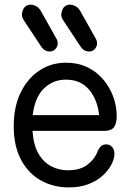

<svg xmlns="http://www.w3.org/2000/svg" viewBox="-20 -804 570 839"><path d="M280 15Q214 15 159.5 -15Q105 -45 72.5 -105Q40 -165 40 -253Q40 -337 70 -399Q100 -461 151.5 -495.5Q203 -530 269 -530Q320 -530 361 -510.5Q402 -491 430.5 -457.5Q459 -424 474.5 -382.5Q490 -341 490 -296Q490 -267 479 -249.5Q468 -232 434 -232H122Q126 -171 148 -133Q170 -95 203.5 -77.5Q237 -60 277 -60Q331 -60 363 -85Q395 -110 407 -144Q412 -156 420.5 -164.5Q429 -173 444 -173Q461 -173 471 -160.5Q481 -148 480 -128Q479 -108 466 -83.5Q453 -59 428.5 -36.5Q404 -14 367 0.5Q330 15 280 15ZM123 -301H413Q406 -369 369 -412.5Q332 -456 268 -456Q211 -456 171.5 -417Q132 -378 123 -301ZM195 -579Q174 -580 161 -599L85 -714Q80 -722 77.5 -729Q75 -736 76 -743Q77 -755 82.5 -765.5Q88 -776 100 -781Q114 -787 131.5 -780Q149 -773 158 -757L226 -636Q233 -625 232 -612Q231 -598 220.5 -588Q210 -578 195 -579ZM367 -579Q346 -580 333 -599L257 -714Q252 -722 249.5 -729Q247 -736 248 -743Q249 -755 254.5 -765.5Q260 -776 272 -781Q286 -787 303.5 -780Q321 -773 330 -757L398 -636Q405 -625 404 -612Q403 -598 392.5 -588Q382 -578 367 -579Z"/></svg>

Font: National Park
Style: Regular
Weight: 400
Designer: Andrea Herstowski, Ben Hoepner
Version: Version 1.009